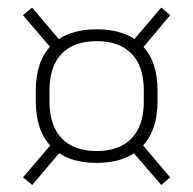

<svg xmlns="http://www.w3.org/2000/svg" viewBox="-20 -570 521 518"><path d="M240.5 -130.5Q161.5 -130.5 119 -173.5Q76.5 -216.5 76.5 -297V-325.5Q76.5 -406 119.2 -448.5Q162 -491 241 -491Q320 -491 362.5 -448.5Q405 -406 405 -325.5V-297Q405 -216.5 362.2 -173.5Q319.5 -130.5 240.5 -130.5ZM241 -162.5Q302 -162.5 335 -196.8Q368 -231 368 -296.5V-326Q368 -391 335 -425Q302 -459 241 -459Q179.5 -459 146.5 -425Q113.5 -391 113.5 -326V-296.5Q113.5 -231 146.5 -196.8Q179.5 -162.5 241 -162.5ZM356 -189.5 439 -91.5 415 -71 331.5 -168ZM149.5 -168.5 67 -71 42 -91.5 126.5 -190.5ZM124 -433 42 -529 66.5 -549.5 148.5 -453ZM331.5 -451.5 415 -549.5 439 -529 356.5 -430.5Z"/></svg>

Font: Anek Tamil ExtraLight
Style: Regular
Weight: 250
Version: Version 1.003